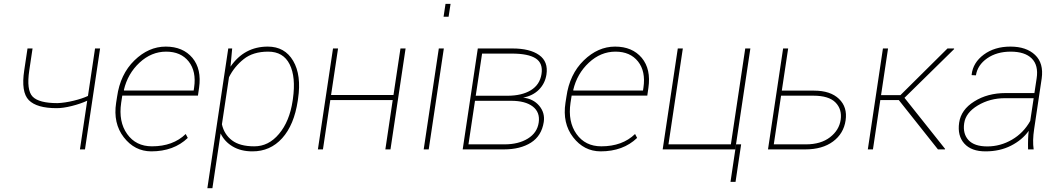

<svg xmlns="http://www.w3.org/2000/svg" viewBox="-20 -782 5542 1005"><path d="M276.9 -215.8Q172.4 -215.8 130.9 -257.8Q89.4 -299.8 106.9 -414.1L124 -528.3H150.4L133.3 -414.1Q117.7 -310.1 150.9 -276.1Q184.1 -242.2 280.8 -242.2Q319.8 -243.7 365.7 -254.9Q411.6 -266.1 440.4 -279.8L477.5 -528.3H503.9L424.8 0H398.4L436.5 -254.9Q401.9 -238.8 356.2 -227.3Q310.5 -215.8 276.9 -215.8Z M628.4 -311 629.4 -308.1H993.7L996.1 -324.2Q1008.3 -408.2 967.8 -460Q926.8 -511.7 849.6 -511.7Q772.5 -511.7 710.4 -454.1Q648.4 -396.5 628.4 -311ZM987.3 -479Q1036.1 -419.9 1022 -322.3L1016.1 -281.7H620.1L614.3 -244.1Q599.6 -145 645.5 -80.6Q691.4 -16.1 775.4 -16.1Q885.7 -16.1 952.1 -80.6L962.9 -60.1Q889.6 10.3 771.5 10.3Q684.6 9.8 627.9 -63.5Q571.3 -136.7 587.9 -244.1L592.8 -275.4Q609.4 -393.6 683.6 -465.8Q757.8 -538.1 847.7 -538.1Q937.5 -538.1 987.3 -479Z M1255.9 -472.7Q1206.5 -433.6 1178.7 -377.9L1141.6 -131.3Q1153.3 -78.6 1194.3 -47.4Q1235.4 -16.1 1310.5 -16.1Q1385.7 -15.6 1440.4 -81.1Q1495.6 -146.5 1511.7 -254.4L1513.2 -264.6Q1529.3 -378.9 1496.1 -445.3Q1462.9 -511.7 1383.8 -511.7Q1304.7 -511.7 1255.9 -472.7ZM1381.8 -538.1Q1470.7 -538.1 1514.6 -463.4Q1558.6 -388.7 1540 -264.6L1538.6 -254.4Q1519.5 -127.9 1457 -58.6Q1394.5 10.7 1300.8 10.3Q1241.2 10.3 1198.2 -15.1Q1155.3 -40.5 1134.8 -83.5L1091.8 203.1H1065.4L1174.8 -528.3H1195.3L1186.5 -433.1Q1258.8 -538.1 1381.8 -538.1Z M2023.9 0H1997.1L2035.6 -258.3H1709L1670.4 0H1644L1723.1 -528.3H1749.5L1712.9 -284.7H2039.6L2076.2 -528.3H2103Z M2328.1 -694.3H2301.8L2312 -761.7H2338.4ZM2224.1 0H2197.8L2276.9 -528.3H2303.2Z M2635.3 -280.8Q2711.4 -280.8 2758.5 -309.6Q2805.7 -338.4 2814.5 -394.5Q2823.2 -450.7 2784.4 -476.1Q2745.6 -501.5 2658.7 -501.5H2503.4L2470.2 -280.8ZM2621.1 -26.4Q2693.8 -26.4 2742.9 -56.6Q2792 -86.9 2799.8 -140.6Q2807.6 -194.3 2768.8 -224.4Q2730 -254.4 2655.3 -254.4H2466.3L2432.1 -26.4ZM2662.6 -528.3Q2753.4 -528.3 2802 -493.9Q2850.6 -459.5 2840.3 -391.6Q2833 -345.2 2801.3 -313Q2769.5 -280.8 2718.3 -271Q2771.5 -265.1 2802.5 -228.3Q2833.5 -191.4 2826.2 -143.1Q2814.9 -70.8 2759.3 -35.4Q2703.6 0 2617.2 0H2401.9L2481 -528.3Z M2980.5 -311 2981.4 -308.1H3345.7L3348.1 -324.2Q3360.4 -408.2 3319.8 -460Q3278.8 -511.7 3201.7 -511.7Q3124.5 -511.7 3062.5 -454.1Q3000.5 -396.5 2980.5 -311ZM3339.4 -479Q3388.2 -419.9 3374 -322.3L3368.2 -281.7H2972.2L2966.3 -244.1Q2951.7 -145 2997.6 -80.6Q3043.5 -16.1 3127.4 -16.1Q3237.8 -16.1 3304.2 -80.6L3314.9 -60.1Q3241.7 10.3 3123.5 10.3Q3036.6 9.8 2980 -63.5Q2923.3 -136.7 2939.9 -244.1L2944.8 -275.4Q2961.4 -393.6 3035.6 -465.8Q3109.9 -538.1 3199.7 -538.1Q3289.6 -538.1 3339.4 -479Z M3830.1 169.9H3803.7L3833 -26.4H3859.4ZM3527.8 -528.3H3554.2L3479 -26.4H3805.7L3880.9 -528.3H3907.7L3828.6 0H3448.7Z M4198.7 -26.4Q4276.4 -26.4 4324.5 -63.5Q4372.6 -100.6 4380.4 -155.3Q4388.2 -210 4353.3 -245.6Q4318.4 -281.2 4236.8 -281.2H4068.4L4030.3 -26.4ZM4241.2 -307.6Q4326.7 -307.6 4371.6 -264.4Q4416.5 -221.2 4406.2 -151.9Q4396 -82.5 4340.3 -41.3Q4284.7 0 4194.8 0H4000L4079.1 -528.3H4105.5L4072.3 -307.6Z M4684.6 -258.3H4587.9L4549.3 0H4522.5L4601.6 -528.3H4628.4L4591.8 -284.2H4693.4L4939.5 -528.3H4973.6L4974.6 -525.4L4714.4 -270L4927.2 -2.4L4925.8 0H4889.6Z M5147.9 -15.6Q5216.3 -15.6 5276.9 -50.8Q5337.4 -85.9 5372.6 -148.9L5390.6 -268.1H5241.2Q5161.6 -268.1 5098.1 -230Q5034.7 -191.9 5026.9 -136.7Q5019 -82 5049.3 -48.8Q5080.1 -15.6 5147.9 -15.6ZM5139.2 10.3Q5064.9 10.7 5027.8 -30.3Q4990.7 -71.3 5000.5 -139.6Q5010.3 -208 5079.6 -251Q5148.9 -294.9 5244.1 -294.9H5394.5L5406.2 -372.1Q5416.5 -440.4 5380.4 -476.1Q5344.2 -511.7 5270.5 -511.7Q5197.3 -511.7 5147 -476.6Q5096.7 -441.4 5088.4 -387.7L5066.4 -388.7L5065.9 -391.1Q5072.8 -454.1 5129.4 -496.1Q5186 -538.1 5269 -538.1Q5352.1 -538.1 5397.9 -494.6Q5443.8 -451.2 5432.6 -371.1L5393.1 -106.4Q5383.8 -45.4 5390.6 0H5361.3Q5359.9 -58.6 5364.7 -97.2Q5330.6 -49.3 5272 -19.5Q5213.4 10.3 5139.2 10.3Z"/></svg>

Font: Roboto-ThinItalic
Style: Italic
Weight: 250
Italic angle: -12°
Designer: Google
Version: Version 1.100141; 2013; ttfautohint (v0.94.14-c901) -l 8 -r 